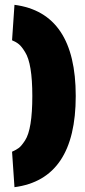

<svg xmlns="http://www.w3.org/2000/svg" viewBox="-20 -630 354 796"><path d="M30 -463 40 -610Q294 -577 294 -232Q294 113 40 146L30 -1Q48 -9 58.5 -17Q69 -25 84 -48Q114 -94 114 -232Q114 -367 84 -414Q70 -437 58.5 -446.5Q47 -456 30 -463Z"/></svg>

Font: Myanmar Thuriya
Style: Regular
Weight: 400
Designer: Danh Hong
Foundry: Google Inc.
Version: Version 2.00 November 23, 2015